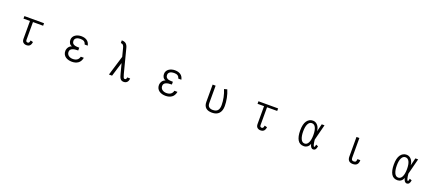

<svg xmlns="http://www.w3.org/2000/svg" viewBox="114 -2234 8772 3854"><g transform="rotate(20 4500.0 -307.5)"><path d="M710 -428H493V-50Q493 -23 504.5 -13.5Q516 -4 531 -4Q548 -4 559 -16Q570 -28 575 -65L630 -51Q622 6 596.5 29.5Q571 53 526 53Q486 53 457.5 29Q429 5 429 -48V-428H290V-482H710Z M1698 -103Q1681 -19 1627.5 17.5Q1574 54 1497 54Q1458 54 1422.5 44.5Q1387 35 1360 15.5Q1333 -4 1317 -34Q1301 -64 1301 -105Q1301 -126 1308 -148Q1315 -170 1327.5 -188Q1340 -206 1357 -218.5Q1374 -231 1394 -235Q1357 -249 1338.5 -279Q1320 -309 1320 -350Q1320 -386 1336 -413Q1352 -440 1378 -458Q1404 -476 1437 -485Q1470 -494 1505 -494Q1578 -494 1626 -461Q1674 -428 1688 -359H1623Q1612 -399 1584 -418Q1556 -437 1505 -437Q1481 -437 1459 -432Q1437 -427 1420.5 -416.5Q1404 -406 1394.5 -390Q1385 -374 1385 -352Q1385 -321 1398 -303Q1411 -285 1432.5 -276Q1454 -267 1482.5 -264.5Q1511 -262 1542 -262V-203Q1504 -203 1472 -198.5Q1440 -194 1417 -183.5Q1394 -173 1381 -155Q1368 -137 1368 -110Q1368 -83 1379 -63Q1390 -43 1408 -30.5Q1426 -18 1448.5 -11.5Q1471 -5 1495 -5Q1550 -5 1585 -28.5Q1620 -52 1633 -103Z M2714 -31Q2709 26 2681.5 52Q2654 78 2613 78Q2586 78 2568 69Q2550 60 2537.5 42.5Q2525 25 2516 -1.5Q2507 -28 2498 -63L2446 -264L2353 40H2286L2415 -384L2370 -558Q2365 -579 2359 -592.5Q2353 -606 2344 -616Q2333 -628 2320.5 -631.5Q2308 -635 2294 -635V-693Q2351 -693 2384 -667Q2417 -639 2431 -583L2564 -69Q2574 -31 2584 -7.5Q2594 16 2611 16Q2631 16 2639.5 7Q2648 -2 2650 -31Z M3698 -103Q3681 -19 3627.5 17.5Q3574 54 3497 54Q3458 54 3422.5 44.5Q3387 35 3360 15.5Q3333 -4 3317 -34Q3301 -64 3301 -105Q3301 -126 3308 -148Q3315 -170 3327.5 -188Q3340 -206 3357 -218.5Q3374 -231 3394 -235Q3357 -249 3338.5 -279Q3320 -309 3320 -350Q3320 -386 3336 -413Q3352 -440 3378 -458Q3404 -476 3437 -485Q3470 -494 3505 -494Q3578 -494 3626 -461Q3674 -428 3688 -359H3623Q3612 -399 3584 -418Q3556 -437 3505 -437Q3481 -437 3459 -432Q3437 -427 3420.5 -416.5Q3404 -406 3394.5 -390Q3385 -374 3385 -352Q3385 -321 3398 -303Q3411 -285 3432.5 -276Q3454 -267 3482.5 -264.5Q3511 -262 3542 -262V-203Q3504 -203 3472 -198.5Q3440 -194 3417 -183.5Q3394 -173 3381 -155Q3368 -137 3368 -110Q3368 -83 3379 -63Q3390 -43 3408 -30.5Q3426 -18 3448.5 -11.5Q3471 -5 3495 -5Q3550 -5 3585 -28.5Q3620 -52 3633 -103Z M4688 -161Q4688 -58 4637.5 -2.5Q4587 53 4489 53Q4451 53 4418.5 44.5Q4386 36 4362 16.5Q4338 -3 4324.5 -34.5Q4311 -66 4311 -111V-482H4375V-111Q4375 -52 4406.5 -28Q4438 -4 4485 -4Q4557 -4 4589.5 -41.5Q4622 -79 4622 -157Q4622 -233 4605 -318Q4588 -403 4556 -476L4620 -493Q4636 -456 4649 -414Q4662 -372 4670.5 -328.5Q4679 -285 4683.5 -242Q4688 -199 4688 -161Z M5710 -428H5493V-50Q5493 -23 5504.5 -13.5Q5516 -4 5531 -4Q5548 -4 5559 -16Q5570 -28 5575 -65L5630 -51Q5622 6 5596.5 29.5Q5571 53 5526 53Q5486 53 5457.5 29Q5429 5 5429 -48V-428H5290V-482H5710Z M6558 -221Q6558 -324 6530.5 -380Q6503 -436 6449 -436Q6398 -436 6369 -380Q6340 -324 6340 -221Q6340 -122 6367.5 -61.5Q6395 -1 6449 -1Q6500 -1 6529 -59.5Q6558 -118 6558 -221ZM6723 -41Q6714 10 6697 30.5Q6680 51 6651 51Q6596 51 6575 -41Q6560 7 6525.5 30.5Q6491 54 6450 54Q6362 54 6319.5 -17Q6277 -88 6277 -221Q6277 -356 6325.5 -423.5Q6374 -491 6453 -491Q6485 -491 6511.5 -477Q6538 -463 6557.5 -439Q6577 -415 6588 -383.5Q6599 -352 6601 -317L6642 -482H6701L6615 -146Q6621 -81 6631 -43.5Q6641 -6 6653 -6Q6663 -6 6667.5 -21Q6672 -36 6676 -60Z M7616 -70Q7616 -10 7588 22Q7560 54 7500 54Q7384 54 7384 -64V-482H7446V-64Q7446 -32 7458 -16.5Q7470 -1 7500 -1Q7532 -1 7543 -20Q7554 -39 7554 -70Z M8558 -221Q8558 -324 8530.5 -380Q8503 -436 8449 -436Q8398 -436 8369 -380Q8340 -324 8340 -221Q8340 -122 8367.5 -61.5Q8395 -1 8449 -1Q8500 -1 8529 -59.5Q8558 -118 8558 -221ZM8723 -41Q8714 10 8697 30.5Q8680 51 8651 51Q8596 51 8575 -41Q8560 7 8525.5 30.5Q8491 54 8450 54Q8362 54 8319.5 -17Q8277 -88 8277 -221Q8277 -356 8325.5 -423.5Q8374 -491 8453 -491Q8485 -491 8511.5 -477Q8538 -463 8557.5 -439Q8577 -415 8588 -383.5Q8599 -352 8601 -317L8642 -482H8701L8615 -146Q8621 -81 8631 -43.5Q8641 -6 8653 -6Q8663 -6 8667.5 -21Q8672 -36 8676 -60Z"/></g></svg>

Font: NanumGothicCoding
Style: Regular
Weight: 400
Monospace: yes
Designer: Kwon Bruce; Nicolas Noh; Sung-woo Choi; Go-un Cha; Soo-hyun Park;
Foundry: NHN Corporation
Version: Version 2.000;PS 1;hotconv 1.0.49;makeotf.lib2.0.14853